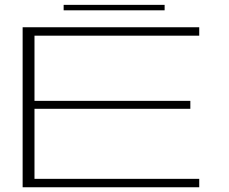

<svg xmlns="http://www.w3.org/2000/svg" viewBox="-20 -790 967 810"><path d="M75.5 0H820.5V-35.5H125.5V-331H783V-364.5H125.5V-639.5H820.5V-675H75.5ZM248.5 -746.5H674.5V-769.5H248.5Z"/></svg>

Font: Anybody ExtraExpanded ExtraLight
Style: Regular
Weight: 250
Width: 8
Version: Version 1.113;gftools[0.9.25]